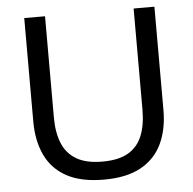

<svg xmlns="http://www.w3.org/2000/svg" viewBox="-52 -765 834 828"><g transform="rotate(-5 365.0 -351.0)"><path d="M365.5 11Q266 11 203.8 -23.2Q141.5 -57.5 112.2 -119.8Q83 -182 83 -265Q83 -286 83 -319.2Q83 -352.5 83 -393Q83 -433.5 83 -474.5Q83 -542 83 -597.8Q83 -653.5 83 -713H173Q173 -653.5 173 -597.8Q173 -542 173 -474.5V-274Q173 -209.5 192 -163Q211 -116.5 253.2 -91.8Q295.5 -67 365.5 -67Q436 -67 477.8 -91.8Q519.5 -116.5 538 -163Q556.5 -209.5 556.5 -275V-474.5Q556.5 -542 556.5 -597.8Q556.5 -653.5 556.5 -713H646.5Q646.5 -653.5 646.5 -597.8Q646.5 -542 646.5 -474.5Q646.5 -433.5 646.5 -392.8Q646.5 -352 646.5 -318.5Q646.5 -285 646.5 -265Q646.5 -182 617 -119.8Q587.5 -57.5 525.5 -23.2Q463.5 11 365.5 11Z"/></g></svg>

Font: Commissioner Thin
Style: Regular
Weight: 400
Version: Version 1.000